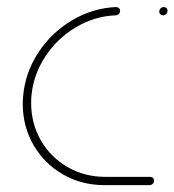

<svg xmlns="http://www.w3.org/2000/svg" viewBox="-20 -539 508 559"><path d="M46.3 -236.3Q46.3 -247.8 47.4 -259.3Q53.3 -327.8 91.7 -386.1Q130 -444.4 190 -480Q250 -515.6 318.1 -518.5Q322.6 -518.5 326.1 -515.4Q329.6 -512.2 329.6 -507.8Q329.6 -502.2 325.9 -498.3Q322.2 -494.4 317 -494.4Q255.2 -491.9 200.9 -459.6Q146.7 -427.4 111.9 -374.4Q77 -321.5 71.5 -259.3Q70.7 -252.2 70.7 -238.9Q70.7 -179.3 99.1 -130.2Q127.4 -81.1 176.7 -52.6Q225.9 -24.1 286.3 -24.1H417.4Q422.2 -24.1 425.4 -20.9Q428.5 -17.8 428.5 -13Q428.5 -7.4 424.6 -3.7Q420.7 0 415.2 0H284.1Q217.4 0 163.1 -31.3Q108.9 -62.6 77.6 -116.7Q46.3 -170.7 46.3 -236.3ZM443.7 -505.2Q443.7 -510.7 447.6 -514.6Q451.5 -518.5 456.7 -518.5Q461.5 -518.5 464.6 -515.6Q467.8 -512.6 467.8 -507.8Q467.8 -502.2 463.9 -498.3Q460 -494.4 454.8 -494.4Q450 -494.4 446.9 -497.4Q443.7 -500.4 443.7 -505.2Z"/></svg>

Font: 26F Galaxy Sans Thin
Style: Italic
Weight: 100
Italic angle: -4.99998°
Designer: C₂₉H₂₅N₃O₅
Version: Version 1.200